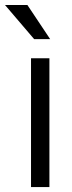

<svg xmlns="http://www.w3.org/2000/svg" viewBox="-56 -763 295 783"><path d="M-35.5 -742.5H55.8L148.5 -603.5H83.2ZM70.5 -525.3H145.5V0H70.5Z"/></svg>

Font: FreesentationVF
Style: Regular
Weight: 400
Designer: glyphs from Roboto by Christian Robertson / Hangul glyphs from Noto Sans CJK(Source Han Sans) by Jang Soo-young and Kang
Foundry: PT&
Version: Version 2.001;Glyphs 3.3.1 (3343)